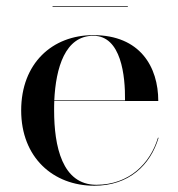

<svg xmlns="http://www.w3.org/2000/svg" viewBox="-20 -582 567 612"><path d="M147.5 -562V-560H387.5V-562ZM485.5 -143H483.5C458.5 -60 391 7 287 7C178 7 152.5 -116 152.5 -230C152.5 -240 152.5 -250 153 -260H484.5C484.5 -369 426.5 -470 277.5 -470C146.5 -470 47.5 -380 47.5 -230C47.5 -80 149.5 10 280.5 10C391.5 10 459.5 -56 485.5 -143ZM277.5 -468C366.5 -468 379.5 -340 378.5 -262H153C158 -366 187.5 -468 277.5 -468Z"/></svg>

Font: Bodoni* 96pt
Style: Regular
Weight: 400
Version: Version 2.3